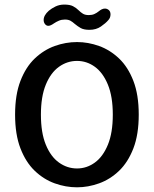

<svg xmlns="http://www.w3.org/2000/svg" viewBox="-20 -809 672 840"><path d="M317 10.5Q267.5 10.5 219.5 -6.8Q171.5 -24 132.2 -61.5Q93 -99 69.5 -159.8Q46 -220.5 46 -307.5Q46 -394.5 69.5 -455.2Q93 -516 132.2 -553.2Q171.5 -590.5 219.5 -607.8Q267.5 -625 317 -625Q365.5 -625 413.5 -607.8Q461.5 -590.5 500.8 -553.2Q540 -516 563.5 -455.2Q587 -394.5 587 -307.5Q587 -220.5 563.5 -159.8Q540 -99 500.8 -61.5Q461.5 -24 413.5 -6.8Q365.5 10.5 317 10.5ZM317 -72Q359.5 -72 395 -97.8Q430.5 -123.5 452 -175.8Q473.5 -228 473.5 -307.5Q473.5 -386.5 452 -438.8Q430.5 -491 395 -516.8Q359.5 -542.5 317 -542.5Q274 -542.5 238 -516.8Q202 -491 180.5 -438.8Q159 -386.5 159 -307.5Q159 -228 180.5 -175.8Q202 -123.5 238 -97.8Q274 -72 317 -72ZM371.5 -678.5Q347 -678.5 333.2 -686.2Q319.5 -694 307 -704.5Q297 -713.5 287.8 -718.5Q278.5 -723.5 264 -723.5Q249.5 -723.5 237.8 -718.5Q226 -713.5 216.5 -707Q201 -696 191.5 -696Q183 -696 177 -703.5Q171 -711 171 -721.5Q171 -742 193.5 -762Q206 -772.5 223.2 -780.8Q240.5 -789 261 -789Q285.5 -789 299.2 -782Q313 -775 324 -764Q333 -755 342.8 -749Q352.5 -743 368.5 -743Q383 -743 393.2 -747.8Q403.5 -752.5 412 -759.5Q418 -764.5 424.8 -768Q431.5 -771.5 439 -771.5Q448.5 -771.5 456 -765Q463.5 -758.5 463.5 -746Q463.5 -731 453.5 -720.5Q442.5 -707.5 421.5 -693Q400.5 -678.5 371.5 -678.5Z"/></svg>

Font: Sono Medium
Style: Regular
Weight: 500
Designer: Tyler Finck
Foundry: Tyler Finck
Version: Version 2.112